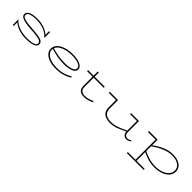

<svg xmlns="http://www.w3.org/2000/svg" viewBox="315 -1754 3219 3219"><g transform="rotate(45 1925.0 -144.5)"><path d="M641 -85Q641 -35 579 -12Q517 11 410 11Q317 11 239 -17Q161 -45 119 -85V1H95V-135Q130 -92 181.5 -64.5Q233 -37 293.5 -24Q354 -11 415 -11Q468 -11 513.5 -17Q559 -23 587.5 -38.5Q616 -54 616 -84Q616 -110 591.5 -125Q567 -140 512 -149Q457 -158 365 -163Q227 -171 164.5 -195.5Q102 -220 102 -266Q102 -311 154.5 -338.5Q207 -366 320 -366Q413 -366 486 -338Q559 -310 600 -268V-357H624V-219Q569 -284 489.5 -314Q410 -344 315 -344Q227 -344 176.5 -325Q126 -306 126 -268Q126 -233 180 -214.5Q234 -196 365 -188Q508 -179 574.5 -159Q641 -139 641 -85Z M1414 -68Q1357 -33 1288 -11Q1219 11 1117 11Q1036 11 970.5 -10.5Q905 -32 866 -72.5Q827 -113 827 -170Q827 -218 854 -254.5Q881 -291 927 -316Q973 -341 1030 -353.5Q1087 -366 1147 -366Q1261 -366 1330.5 -335.5Q1400 -305 1400 -249Q1400 -210 1368.5 -186Q1337 -162 1283 -150.5Q1229 -139 1161 -139Q1081 -139 1006 -153Q931 -167 854 -192Q852 -181 852 -170Q852 -123 886.5 -87.5Q921 -52 981 -32.5Q1041 -13 1117 -12Q1211 -11 1279.5 -32.5Q1348 -54 1403 -88ZM1147 -343Q1082 -343 1022.5 -327.5Q963 -312 919 -283Q875 -254 859 -212Q1008 -163 1161 -163Q1221 -163 1269.5 -171.5Q1318 -180 1346.5 -199Q1375 -218 1375 -249Q1375 -294 1314 -318.5Q1253 -343 1147 -343Z M1964 -34Q1931 -18 1885 -3.5Q1839 11 1786 11Q1725 11 1690 -19.5Q1655 -50 1655 -123V-333H1524V-357H1655V-456H1680V-357H1919V-333H1680V-123Q1680 -61 1709 -36.5Q1738 -12 1784 -12Q1836 -12 1879 -25.5Q1922 -39 1953 -55Z M2877 -18Q2858 -5 2838 3Q2818 11 2793 11Q2757 11 2733 -13.5Q2709 -38 2706 -83Q2634 -48 2561.5 -18.5Q2489 11 2406 11Q2315 11 2262 -29.5Q2209 -70 2209 -164V-333H2038V-357H2235V-164Q2235 -85 2279.5 -49Q2324 -13 2406 -12Q2479 -12 2556 -40.5Q2633 -69 2706 -105V-333H2545V-357H2731V-93Q2731 -51 2750.5 -31.5Q2770 -12 2795 -12Q2815 -12 2832 -18.5Q2849 -25 2867 -38Z M3366 167H2967V143H3148V-333H2967V-357H3173V-227Q3257 -287 3346 -326.5Q3435 -366 3530 -366Q3637 -366 3703 -321Q3769 -276 3769 -194Q3769 -130 3727 -84Q3685 -38 3616 -13.5Q3547 11 3464 11Q3374 11 3300.5 -12Q3227 -35 3173 -63V143H3366ZM3530 -343Q3446 -343 3355.5 -304.5Q3265 -266 3173 -203V-86Q3229 -58 3305 -34.5Q3381 -11 3464 -12Q3541 -11 3604.5 -33.5Q3668 -56 3706 -97.5Q3744 -139 3744 -194Q3744 -261 3687.5 -302Q3631 -343 3530 -343Z"/></g></svg>

Font: BhuTuka Expanded One
Style: Regular
Weight: 400
Designer: Erin McLaughlin
Version: Version 1.000; ttfautohint (v1.8.3)